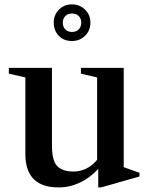

<svg xmlns="http://www.w3.org/2000/svg" viewBox="-20 -828 672 859"><path d="M243 10.5Q167 10.5 130.2 -27.2Q93.5 -65 93.5 -137.5V-481.5L19.5 -498.5V-524.5H212.5V-175.5Q212.5 -109 236.2 -84.8Q260 -60.5 309.5 -60.5Q337.5 -60.5 364.8 -73.2Q392 -86 414.5 -113V-481.5L342 -498.5V-524.5H533.5V-80L604 -55V-38.5L432.5 10.5H419.5V-72.5Q383.5 -33 337.8 -11.2Q292 10.5 243 10.5ZM302 -644.5Q265 -644.5 242.8 -668Q220.5 -691.5 220.5 -726.5Q220.5 -761.5 243.8 -785Q267 -808.5 302 -808.5Q336.5 -808.5 360.5 -785Q384.5 -761.5 384.5 -726.5Q384.5 -691.5 360.5 -668Q336.5 -644.5 302 -644.5ZM302 -685Q321 -685 332.2 -696.5Q343.5 -708 343.5 -726.5Q343.5 -745 332.2 -756.2Q321 -767.5 302 -767.5Q283.5 -767.5 272.2 -756.2Q261 -745 261 -726.5Q261 -708 272.2 -696.5Q283.5 -685 302 -685Z"/></svg>

Font: Libre Caslon Text Medium
Style: Regular
Weight: 500
Designer: Pablo Impallari, Rodrigo Fuenzalida, Katja Schimmel
Foundry: Pablo Impallari, Rodrigo Fuenzalida
Version: Version 2.000